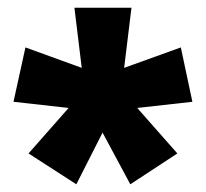

<svg xmlns="http://www.w3.org/2000/svg" viewBox="-20 -782 534 498"><path d="M321 -762 302 -606 449 -659 479 -518 336 -502 440 -384 318 -304 246 -438 178 -304 54 -384 158 -502 15 -518 46 -659 192 -606 173 -762Z"/></svg>

Font: Noto Sans Myanmar UI Condensed Black
Style: Regular
Weight: 900
Width: 3
Designer: Monotype Design Team
Foundry: Monotype Imaging Inc.
Version: Version 2.103; ttfautohint (v1.8.4.7-5d5b)